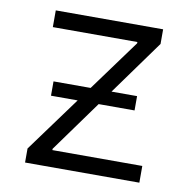

<svg xmlns="http://www.w3.org/2000/svg" viewBox="-66 -610 663 675"><g transform="rotate(10 265.0 -272.5)"><path d="M153.4 -59.7V-64.3L285.5 -247.2H413.7V-298.3H322.4L463.1 -493.3V-545.5H79.9V-485.8H381.7V-481.2L247.9 -298.3H115.4V-247.2H210.6L66.4 -50.1V0H474.4V-59.7Z"/></g></svg>

Font: TID UI Light
Style: Regular
Weight: 300
Designer: The TID Project Authors
Foundry: Bakken & Bæck
Version: Version 1.001;hotconv 1.0.109;makeotfexe 2.5.65596